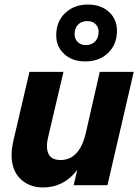

<svg xmlns="http://www.w3.org/2000/svg" viewBox="-20 -817 610 847"><path d="M228 -661Q228 -722 267.5 -759.5Q307 -797 368 -797Q425 -797 460.5 -764.5Q496 -732 496 -682Q496 -621 457 -583.5Q418 -546 356 -546Q299 -546 263.5 -578.5Q228 -611 228 -661ZM309 -666Q309 -646 322.5 -632Q336 -618 359 -618Q384 -618 399.5 -634Q415 -650 415 -677Q415 -697 401.5 -710.5Q388 -724 365 -724Q340 -724 324.5 -708.5Q309 -693 309 -666ZM420 -500H570L454 0H305L321 -68Q293 -30 254.5 -10Q216 10 170 10Q109 10 70 -28Q31 -66 31 -134Q31 -159 39 -196L110 -500H260L193 -215Q187 -191 187 -173Q187 -111 247 -111Q331 -111 359 -232Z"/></svg>

Font: CBA Beacon Sans Extra Bold
Style: Italic
Weight: 800
Italic angle: -13°
Designer: Wei Huang
Foundry: Wei Huang
Version: Version 1.002